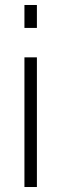

<svg xmlns="http://www.w3.org/2000/svg" viewBox="-20 -750 247 770"><path d="M78 -638V-730H128V-638ZM78 0V-520H128V0Z"/></svg>

Font: Raleway Light
Style: Regular
Weight: 300
Designer: Matt McInerney, Pablo Impallari, Rodrigo Fuenzalida
Foundry: Matt McInerney, Pablo Impallari, Rodrigo Fuenzalida
Version: Version 4.026